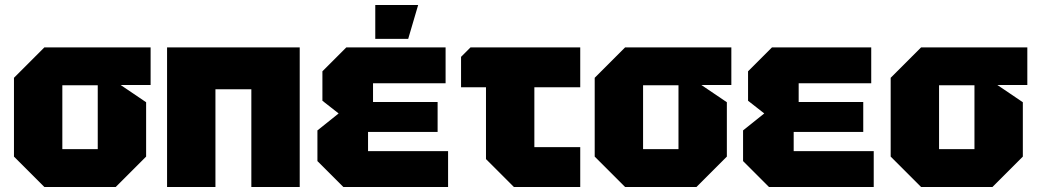

<svg xmlns="http://www.w3.org/2000/svg" viewBox="-20 -750 4161 770"><path d="M36 -122V-438L158 -560H584V-409H464L566 -340V-122L444 0H158ZM230 -152H372V-408H230Z M650 0V-560H1182V0H988V-392H844V0Z M1357 0 1253 -104V-227L1338 -295L1273 -346V-464L1369 -560H1767V-416H1476V-341H1735V-221H1456V-144H1777V0ZM1485 -594V-730H1657L1617 -594Z M1929 -112V-400H1829V-522L1867 -560H2307V-400H2123V-160H2307V0H2041Z M2365 -122V-438L2487 -560H2913V-409H2793L2895 -340V-122L2773 0H2487ZM2559 -152H2701V-408H2559Z M3064 0 2960 -104V-227L3045 -295L2980 -346V-464L3076 -560H3474V-416H3183V-341H3442V-221H3163V-144H3484V0Z M3552 -122V-438L3674 -560H4100V-409H3980L4082 -340V-122L3960 0H3674ZM3746 -152H3888V-408H3746Z"/></svg>

Font: Tektur ExtraBold
Style: Regular
Weight: 800
Designer: Adam Jagosz
Foundry: Adam Jagosz
Version: Version 1.005;gftools[0.9.30]